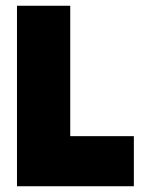

<svg xmlns="http://www.w3.org/2000/svg" viewBox="-20 -647 498 667"><path d="M445 -174V0H39V-627H224V-174Z"/></svg>

Font: Blinker ExtraBold
Style: Regular
Weight: 800
Designer: Juergen Huber
Foundry: supertype
Version: Version 1.017;hotconv 1.0.117;makeotfexe 2.5.65602